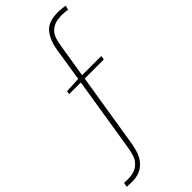

<svg xmlns="http://www.w3.org/2000/svg" viewBox="-317 -828 1083 1083"><g transform="rotate(-45 224.5 -286.5)"><path d="M464 -768 457 -742Q436 -746 410 -746Q362 -746 336 -728.5Q310 -711 300 -686.5Q290 -662 285 -628L252 -425H405L401 -401H249L179 34Q172 79 159 113.5Q146 148 113.5 174Q81 200 24 200Q13 200 -15 198L-10 172L18 173Q68 173 95 153Q122 133 132 105Q142 77 148 36L218 -401H125L128 -421L222 -426L253 -624Q262 -687 294.5 -730Q327 -773 406 -773Q420 -773 438 -771Q456 -769 464 -768Z"/></g></svg>

Font: Bitter Pro ExtraLight
Style: Italic
Weight: 275
Italic angle: -9°
Designer: Sol Matas, and Bitter project Authors
Foundry: Sol Matas
Version: Version 1.010